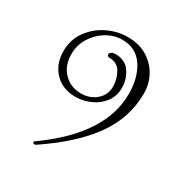

<svg xmlns="http://www.w3.org/2000/svg" viewBox="-120 -490 605 642"><g transform="rotate(30 183.0 -168.5)"><path d="M102 65Q94 65 94 59L95 57Q290 -81 290 -238Q290 -302 262 -343.5Q234 -385 182 -385Q149 -385 120.5 -367.5Q92 -350 74.5 -321.5Q57 -293 57 -259Q57 -214 83.5 -187Q110 -160 150 -160Q184 -160 208 -180.5Q232 -201 232 -233Q232 -262 218 -286.5Q204 -311 175 -311Q164 -311 164 -319Q164 -324 169.5 -328Q175 -332 185 -332Q223 -332 241.5 -305Q260 -278 260 -244Q260 -213 242.5 -189.5Q225 -166 197 -153.5Q169 -141 139 -141Q90 -141 59.5 -172.5Q29 -204 29 -254Q29 -298 53 -331.5Q77 -365 114.5 -383.5Q152 -402 193 -402Q236 -402 267.5 -383Q299 -364 316 -333Q333 -302 333 -265Q333 -171 276 -91.5Q219 -12 107 63Q105 65 102 65Z"/></g></svg>

Font: Puppies Play
Style: Regular
Weight: 400
Designer: Robert E. Leuschke
Foundry: Robert E. Leuschke
Version: Version 1.010; ttfautohint (v1.8.3)